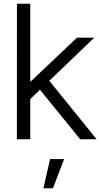

<svg xmlns="http://www.w3.org/2000/svg" viewBox="-20 -740 536 1020"><path d="M70 -720H140.7V0H69.7ZM480.7 -540 103.5 -177.8V-269.8L389.2 -540ZM219 -339.2 493.5 0H406.2L166 -295.5ZM210.8 260H261.2L320.8 105H246Z"/></svg>

Font: Tap Sans
Style: Regular
Weight: 400
Designer: Tap Payments
Foundry: Tap Payments
Version: Version 1.001;Glyphs 3.1.2 (3151)